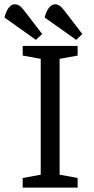

<svg xmlns="http://www.w3.org/2000/svg" viewBox="-49 -858 430 878"><path d="M115.1 -675.7 -28.5 -778Q-21.2 -807.6 -8.7 -822.9Q3.8 -838.2 17.2 -838.4Q28.7 -838.4 38.7 -832.6Q48.7 -826.9 64.6 -805.7L143.8 -702.6ZM299.6 -675.7 155.1 -778Q162.5 -807.6 175.3 -822.9Q188.2 -838.2 201.7 -838.4Q212.4 -838.4 222.4 -832.6Q232.4 -826.9 248.2 -805.7L327.4 -702.6ZM54.8 0V-44.1L137.2 -59.1V-588.9L54.8 -603.9V-648H306V-603.9L223.6 -588.9V-59.1L306 -44.1V0Z"/></svg>

Font: Faustina Light
Style: Regular
Weight: 300
Designer: Alfonso Garcia
Foundry: http://www.omnibus-type.com
Version: Version 1.200